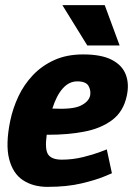

<svg xmlns="http://www.w3.org/2000/svg" viewBox="-20 -720 522 748"><path d="M281 -403Q249 -403 224.5 -375.5Q200 -348 184 -297Q262 -293 293.5 -308Q325 -323 331 -347Q335 -367 325 -385Q315 -403 281 -403ZM396 -138 416 -45Q416 -45 385 -32Q354 -19 297.5 -5.5Q241 8 165 8Q109 8 69.5 -18Q30 -44 15.5 -101Q1 -158 20 -250Q30 -298 51.5 -344Q73 -390 108 -427Q143 -464 191.5 -486Q240 -508 304 -508Q375 -508 415.5 -487Q456 -466 470 -429.5Q484 -393 474 -347Q461 -285 416.5 -252Q372 -219 307.5 -207Q243 -195 171 -195H162Q154 -137 168 -117.5Q182 -98 221 -98Q263 -98 303.5 -108Q344 -118 370 -128Q396 -138 396 -138ZM223 -700H388L446 -543H320Z"/></svg>

Font: Epunda Sans ExtraBold
Style: Italic
Weight: 800
Italic angle: -12.0243°
Designer: Simon Atzbach
Foundry: typofactur
Version: Version 2.204; ttfautohint (v1.8.4.7-5d5b)